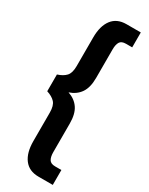

<svg xmlns="http://www.w3.org/2000/svg" viewBox="-251 -916 832 1071"><g transform="rotate(30 165.5 -381.0)"><path d="M216 110Q155 110 123.5 68.5Q92 27 92 -47V-231Q92 -276 73.5 -296Q55 -316 20 -327V-435Q55 -446 73.5 -466Q92 -486 92 -531V-715Q92 -789 123.5 -830.5Q155 -872 216 -872H308V-776H268Q239 -776 229 -759Q219 -742 219 -712V-528Q219 -466 195 -431Q171 -396 126 -381Q171 -366 195 -331Q219 -296 219 -234V-50Q219 -20 229 -3Q239 14 268 14H308V110Z"/></g></svg>

Font: Open Sauce One ExtraBold
Style: Regular
Weight: 800
Designer: Alfredo Marco Pradil
Foundry: Creative Sauce Fz LLC
Version: Version 1.477